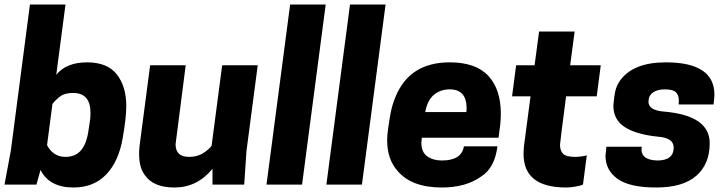

<svg xmlns="http://www.w3.org/2000/svg" viewBox="-25 -820 3234 853"><path d="M302 13Q194 13 155 -65L137 0H-5L23 -150L108 -800H266L225 -488Q270 -543 362 -543Q452 -543 494 -489.5Q536 -436 536 -349Q536 -296 520 -206Q502 -102 446.5 -44.5Q391 13 302 13ZM265 -123Q311 -123 336 -153.5Q361 -184 369 -246Q371 -263 373 -273Q375 -283 376 -293Q377 -303 377 -319Q377 -407 300 -407Q263 -407 243.5 -392.5Q224 -378 211 -362L208 -358L184 -175Q212 -123 265 -123Z M750 13Q658 13 620 -40Q593 -73 593 -136Q593 -153 595 -172L642 -530H800L755 -179Q755 -123 815 -123Q851 -123 876.5 -139Q902 -155 915 -172L962 -530H1120L1070 -149L1060 0H919V-70Q851 13 750 13Z M1317 0H1159L1264 -800H1422Z M1583 0H1425L1530 -800H1688Z M1938 13Q1803 13 1741 -61Q1695 -113 1695 -197Q1695 -220 1699 -246Q1705 -291 1711.5 -323Q1718 -355 1731 -387Q1793 -543 1973 -543Q2089 -543 2144.5 -483Q2200 -423 2200 -316Q2200 -279 2194 -240L2190 -208H1849L1847 -186Q1847 -144 1873 -125.5Q1899 -107 1938 -107Q2026 -107 2036 -170H2185Q2173 -74 2113 -36Q2045 13 1938 13ZM2047 -322 2048 -339Q2048 -423 1973 -423Q1932 -423 1903 -399Q1874 -375 1864 -322Z M2490 13Q2301 13 2301 -136Q2301 -153 2303 -172L2332 -392H2250L2268 -530H2350L2370 -680H2528L2508 -530H2644L2626 -392H2490Q2464 -195 2463 -177Q2463 -150 2477 -136.5Q2491 -123 2531 -123Q2545 -123 2561 -125.5Q2577 -128 2582 -130L2565 0Q2555 5 2532 9Q2509 13 2490 13Z M2890 13Q2772 13 2718.5 -25.5Q2665 -64 2665 -128L2669 -168H2826L2825 -156Q2825 -109 2895 -107Q2968 -107 2968 -165Q2968 -208 2896 -213Q2801 -223 2750.5 -255.5Q2700 -288 2700 -351Q2703 -391 2708.5 -415Q2714 -439 2729 -461Q2787 -543 2933 -543Q3149 -543 3149 -399Q3148 -377 3145 -356H2990L2991 -373Q2991 -397 2978 -410Q2965 -423 2928 -423Q2896 -423 2876 -409Q2856 -395 2856 -368Q2856 -329 2928 -324Q3128 -306 3128 -184Q3128 -91 3068.5 -39Q3009 13 2890 13Z"/></svg>

Font: Tanohe Sans
Style: Bold Italic
Weight: 700
Designer: Village Type and Design LLC & Cristiano Sobral
Foundry: Cooper Hewitt Smithsonian Design Museum
Version: Version 1.00;September 29, 2021;FontCreator 13.0.0.2655 64-b